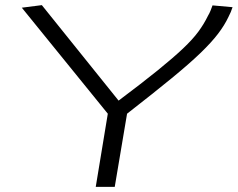

<svg xmlns="http://www.w3.org/2000/svg" viewBox="-20 -728 926 748"><path d="M353 0 400 -285 65 -698 143 -708 442 -336Q534 -405 594.5 -454Q655 -503 693 -539Q731 -575 753 -605Q775 -635 790 -666Q796 -676 800 -686Q804 -696 808 -707L886 -700Q880 -681 870 -662Q855 -630 829.5 -596.5Q804 -563 761 -521.5Q718 -480 648.5 -423Q579 -366 475 -285L427 0Z"/></svg>

Font: Georama ExtraExtended Light
Style: Italic
Weight: 300
Width: 8
Italic angle: -9°
Designer: Jean-Baptiste Levee
Foundry: Production Type
Version: Version 1.000